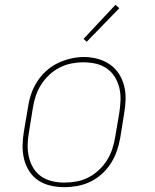

<svg xmlns="http://www.w3.org/2000/svg" viewBox="-20 -767 640 795"><path d="M246 8Q217 8 189 1.5Q161 -5 138.5 -20Q116 -35 101 -58.5Q86 -82 79.5 -109Q73 -136 73.5 -165Q74 -194 79 -223L96 -323Q100 -351 109 -377.5Q118 -404 133.5 -428.5Q149 -453 171 -473Q193 -493 219 -505.5Q245 -518 273 -524.5Q301 -531 328 -531Q356 -531 384 -523.5Q412 -516 434.5 -500.5Q457 -485 472 -462Q487 -439 494 -411.5Q501 -384 500 -355Q499 -326 494 -297L478 -197Q473 -169 464 -142.5Q455 -116 439.5 -91.5Q424 -67 402 -47Q380 -27 354 -14.5Q328 -2 300.5 3Q273 8 246 8ZM246 -11Q271 -11 296.5 -15.5Q322 -20 345.5 -32Q369 -44 389 -62.5Q409 -81 423 -103.5Q437 -126 445 -150.5Q453 -175 457 -200L474 -300Q478 -326 479 -352.5Q480 -379 474 -403.5Q468 -428 455 -449Q442 -470 421.5 -484Q401 -498 376 -503.5Q351 -509 325 -509Q300 -509 275 -504Q250 -499 226.5 -487Q203 -475 183.5 -456.5Q164 -438 150 -416Q136 -394 128 -369.5Q120 -345 116 -320L100 -220Q95 -194 94.5 -168Q94 -142 99.5 -117.5Q105 -93 117.5 -72Q130 -51 150 -37Q170 -23 195 -17Q220 -11 246 -11ZM339 -594 326 -606 458 -747 474 -733Z"/></svg>

Font: Iosevka Etoile Thin Oblique
Style: Regular
Weight: 100
Italic angle: -9°
Designer: Belleve Invis
Foundry: Belleve Invis
Version: Version 15.5.2; ttfautohint (v1.8.4)